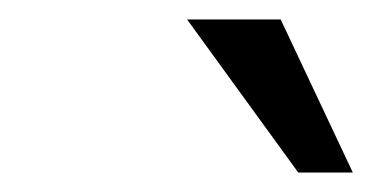

<svg xmlns="http://www.w3.org/2000/svg" viewBox="-20 -760 382 197"><path d="M286 -583 172 -740H268L342 -583Z"/></svg>

Font: Instrument Sans SemiCondensed
Style: Italic
Weight: 400
Width: 4
Italic angle: -13°
Designer: Rodrigo Fuenzalida
Foundry: fragTYPE
Version: Version 1.000;gftools[0.9.28]